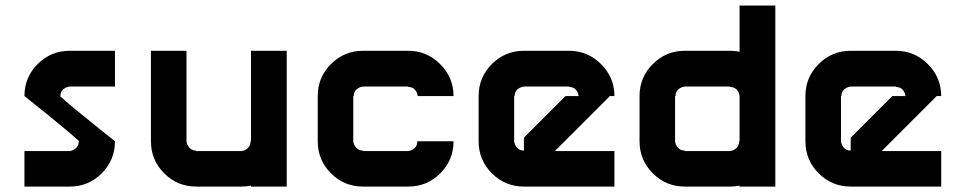

<svg xmlns="http://www.w3.org/2000/svg" viewBox="-20 -687 3530 707"><path d="M236.7 -130.8Q250 -132.5 260 -141.7Q270 -150.8 270 -166.7H271.7Q233.3 -201.7 157.1 -263.3Q80.8 -325 70 -333.3Q70 -402.5 118.8 -451.2Q167.5 -500 236.7 -500H403.3V-368.3H236.7Q223.3 -366.7 212.9 -357.9Q202.5 -349.2 202.5 -333.3H200.8Q239.2 -298.3 316.2 -236.7Q393.3 -175 403.3 -166.7Q403.3 -97.5 354.6 -48.8Q305.8 0 236.7 0H70V-130.8Z M904.2 -3.3Q886.7 0 869.2 0H702.5Q633.3 0 584.6 -48.8Q535.8 -97.5 535.8 -166.7V-500H666.7V-166.7Q668.3 -153.3 677.5 -142.9Q686.7 -132.5 702.5 -132.5V-130.8H869.2Q882.5 -132.5 892.5 -141.7Q902.5 -150.8 902.5 -166.7H904.2V-500H1035.8V0H904.2Z M1518.3 -333.3Q1516.7 -346.7 1507.9 -356.7Q1499.2 -366.7 1483.3 -366.7V-368.3H1316.7Q1303.3 -366.7 1292.9 -357.9Q1282.5 -349.2 1282.5 -333.3H1280.8V-166.7Q1282.5 -153.3 1291.7 -142.9Q1300.8 -132.5 1316.7 -132.5V-130.8H1483.3Q1496.7 -132.5 1506.7 -141.7Q1516.7 -150.8 1516.7 -166.7H1650Q1650 -97.5 1601.2 -48.8Q1552.5 0 1483.3 0H1316.7Q1247.5 0 1198.8 -48.8Q1150 -97.5 1150 -166.7V-333.3Q1150 -402.5 1198.8 -451.2Q1247.5 -500 1316.7 -500H1483.3Q1551.7 -500 1600.8 -450.8Q1650 -401.7 1650 -333.3Z M2023.3 -130.8H2242.5V0H1909.2Q1840 0 1791.2 -48.8Q1742.5 -97.5 1742.5 -166.7V-333.3Q1742.5 -402.5 1791.2 -451.2Q1840 -500 1909.2 -500H2075.8Q2144.2 -500 2193.3 -450.8Q2242.5 -401.7 2242.5 -333.3H2225.8L2059.2 -166.7ZM1909.2 -132.5V-180L2062.5 -333.3H2110.8Q2109.2 -346.7 2100.4 -356.7Q2091.7 -366.7 2075.8 -366.7V-368.3H1909.2Q1895.8 -366.7 1885.4 -357.9Q1875 -349.2 1875 -333.3H1873.3V-166.7Q1875 -153.3 1884.2 -142.9Q1893.3 -132.5 1909.2 -132.5Z M2668.3 -130.8Q2681.7 -132.5 2691.7 -141.7Q2701.7 -150.8 2701.7 -166.7H2703.3V-333.3Q2701.7 -346.7 2692.9 -356.7Q2684.2 -366.7 2668.3 -366.7V-368.3H2501.7Q2488.3 -366.7 2477.9 -357.9Q2467.5 -349.2 2467.5 -333.3H2465.8V-166.7Q2467.5 -153.3 2476.7 -142.9Q2485.8 -132.5 2501.7 -132.5V-130.8ZM2668.3 0H2501.7Q2432.5 0 2383.8 -48.8Q2335 -97.5 2335 -166.7V-333.3Q2335 -402.5 2383.8 -451.2Q2432.5 -500 2501.7 -500H2668.3Q2685.8 -500 2703.3 -496.7V-666.7H2835V0H2703.3V-3.3Q2685.8 0 2668.3 0Z M3226.7 -130.8H3445.8V0H3112.5Q3043.3 0 2994.6 -48.8Q2945.8 -97.5 2945.8 -166.7V-333.3Q2945.8 -402.5 2994.6 -451.2Q3043.3 -500 3112.5 -500H3279.2Q3347.5 -500 3396.7 -450.8Q3445.8 -401.7 3445.8 -333.3H3429.2L3262.5 -166.7ZM3112.5 -132.5V-180L3265.8 -333.3H3314.2Q3312.5 -346.7 3303.8 -356.7Q3295 -366.7 3279.2 -366.7V-368.3H3112.5Q3099.2 -366.7 3088.8 -357.9Q3078.3 -349.2 3078.3 -333.3H3076.7V-166.7Q3078.3 -153.3 3087.5 -142.9Q3096.7 -132.5 3112.5 -132.5Z"/></svg>

Font: 0xA000-Squareish
Style: Squareish-Bold
Weight: 700
Version: Version 0.1